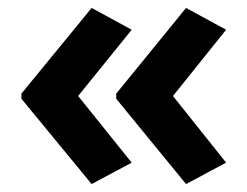

<svg xmlns="http://www.w3.org/2000/svg" viewBox="-20 -462 623 484"><path d="M34 -213V-226L211 -442L312 -387L177 -220L312 -52L211 2ZM273 -213V-226L449 -442L550 -387L416 -220L550 -52L449 2Z"/></svg>

Font: Noto Sans Syriac
Style: Bold
Weight: 700
Designer: Patrick Giasson and the Monotype Design Team
Foundry: Monotype Imaging Inc.
Version: Version 3.000; ttfautohint (v1.8.4.7-5d5b)